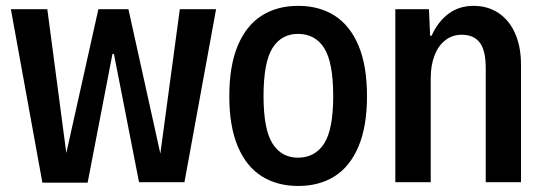

<svg xmlns="http://www.w3.org/2000/svg" viewBox="-20 -613 1828 646"><path d="M707 -582 600.6 0H447.8L363.3 -431.6H358.4L274.9 1.5H122.6L16.6 -582H139.2L203.1 -98.1L311 -582H412.1L519.5 -96.2L585 -582Z M751.5 -289.1Q751.5 -391.6 780 -459.5Q808.6 -527.3 860.4 -560.3Q912.1 -593.3 983.4 -593.3Q1054.2 -593.3 1106 -560.3Q1157.7 -527.3 1186.3 -459.5Q1214.8 -391.6 1214.8 -289.1Q1214.8 -188 1186.3 -120.4Q1157.7 -52.7 1106 -20Q1054.2 12.7 983.4 12.7Q912.6 12.7 860.6 -20Q808.6 -52.7 780 -120.4Q751.5 -188 751.5 -289.1ZM1101.1 -289.6Q1101.1 -403.3 1070.8 -451.2Q1040.5 -499 982.4 -499Q926.8 -499 896.7 -451.2Q866.7 -403.3 866.7 -289.6Q866.7 -178.2 896.7 -130.4Q926.8 -82.5 982.4 -82.5Q1040 -82.5 1070.6 -130.1Q1101.1 -177.7 1101.1 -289.6Z M1310.1 -582H1423.3L1427.2 -492.7H1432.1Q1453.6 -540.5 1489.3 -566.9Q1524.9 -593.3 1573.2 -593.3Q1621.1 -593.3 1657.2 -569.3Q1693.4 -545.4 1713.1 -500.7Q1732.9 -456.1 1732.9 -396V0H1614.3V-383.8Q1614.3 -443.8 1594 -470Q1573.7 -496.1 1533.7 -496.1Q1502.4 -496.1 1478.8 -478Q1455.1 -460 1442.1 -426.8Q1429.2 -393.6 1429.2 -349.6V0H1310.1Z"/></svg>

Font: Decalotype Medium
Style: Regular
Weight: 500
Designer: Alfredo Marco Pradil
Foundry: Alfredo Marco Pradil
Version: Version 1.0